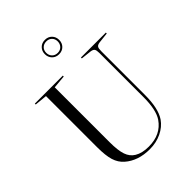

<svg xmlns="http://www.w3.org/2000/svg" viewBox="-264 -1051 1193 1193"><g transform="rotate(-45 332.5 -455.0)"><path d="M536 -240V-629Q536 -653 530 -662Q524 -671 506 -674L435 -682V-690H654V-682L582 -674Q564 -671 558 -662Q552 -653 552 -629V-245Q552 -126 513 -68Q486 -29 439 -6.5Q392 16 335 16Q233 16 169 -40Q138 -67 125 -109Q112 -151 112 -225V-674L30 -682V-690H276V-682L189 -674V-192Q189 -119 202.5 -80Q216 -41 248 -22Q284 0 342 0Q448 0 501 -77Q536 -129 536 -240ZM308.5 -818Q291 -836 291 -863Q291 -890 308.5 -908Q326 -926 354 -926Q382 -926 399.5 -908Q417 -890 417 -863Q417 -836 399.5 -818Q382 -800 354 -800Q326 -800 308.5 -818ZM354 -812Q376 -812 390 -826.5Q404 -841 404 -863Q404 -885 390 -899Q376 -913 354 -913Q331 -913 317 -899Q303 -885 303 -863Q303 -841 317 -826.5Q331 -812 354 -812Z"/></g></svg>

Font: Libre Caslon Display
Style: Regular
Weight: 400
Designer: Pablo Impallari, Rodrigo Fuenzalida
Foundry: Pablo Impallari, Rodrigo Fuenzalida
Version: Version 1.002